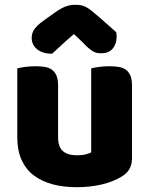

<svg xmlns="http://www.w3.org/2000/svg" viewBox="-20 -764 622 800"><path d="M52 -479Q62 -482 83.5 -485Q105 -488 128 -488Q150 -488 167.5 -485Q185 -482 197 -473Q209 -464 215.5 -448.5Q222 -433 222 -408V-193Q222 -152 242 -134.5Q262 -117 300 -117Q323 -117 337.5 -121Q352 -125 360 -129V-479Q370 -482 391.5 -485Q413 -488 436 -488Q458 -488 475.5 -485Q493 -482 505 -473Q517 -464 523.5 -448.5Q530 -433 530 -408V-104Q530 -54 488 -29Q453 -7 404.5 4.5Q356 16 299 16Q245 16 199.5 4Q154 -8 121 -33Q88 -58 70 -97.5Q52 -137 52 -193ZM288 -622Q254 -593 235 -575Q216 -557 197 -540Q158 -540 135 -558.5Q112 -577 112 -606Q112 -626 123 -642Q134 -658 160 -677L209 -712Q233 -729 252.5 -736.5Q272 -744 292 -744Q305 -744 315.5 -742.5Q326 -741 337 -735.5Q348 -730 361 -719.5Q374 -709 394 -692L464 -630Q465 -625 465.5 -621Q466 -617 466 -612Q466 -581 449.5 -561.5Q433 -542 402 -542Q392 -542 384 -543.5Q376 -545 367.5 -550Q359 -555 348 -564.5Q337 -574 322 -590Z"/></svg>

Font: Baloo Cyrillic
Style: Regular
Weight: 400
Designer: Ek Type, Denis Ignatov
Foundry: Ek Type
Version: Version 1.50 July 26, 2019